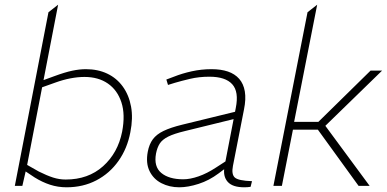

<svg xmlns="http://www.w3.org/2000/svg" viewBox="-20 -790 1646 816"><path d="M263 6Q226 6 192.5 -5Q159 -16 127 -36L79 -68L85 -95L145 -61Q179 -44 205.5 -35.5Q232 -27 259 -27Q355 -27 418 -83.5Q481 -140 499 -230Q513 -303 496 -355Q479 -407 438.5 -435Q398 -463 339 -463Q311 -463 279.5 -457Q248 -451 215 -439L159 -419L93 -77L91 -70L75 0H43L186 -738L227 -770L161 -429L158 -447L210 -466Q256 -483 287 -489.5Q318 -496 345 -496Q396 -496 436 -477Q476 -458 502 -422Q528 -386 537 -337Q546 -288 534 -228Q521 -159 483.5 -106Q446 -53 389.5 -23.5Q333 6 263 6Z M1045 4Q1039 5 1032 5.5Q1025 6 1018 6Q968 6 947.5 -17.5Q927 -41 934 -80L935 -88L982 -331Q996 -400 967 -432Q938 -464 870 -464Q826 -464 788 -455Q750 -446 723 -438L694 -429L687 -452L719 -464Q754 -478 795 -487Q836 -496 879 -496Q919 -496 948.5 -486Q978 -476 996.5 -455Q1015 -434 1020.5 -401.5Q1026 -369 1017 -325L970 -85Q963 -49 978 -35.5Q993 -22 1051 -20ZM742 6Q700 6 666 -11.5Q632 -29 615.5 -63Q599 -97 608 -145Q614 -177 629.5 -198Q645 -219 675 -233.5Q705 -248 754 -260L1004 -321L998 -290L766 -233Q720 -222 695 -209.5Q670 -197 659 -180Q648 -163 643 -137Q633 -82 665.5 -55Q698 -28 759 -28Q788 -28 824 -40.5Q860 -53 898 -78L963 -120L961 -92L909 -53Q869 -23 824 -8.5Q779 6 742 6Z M1142 0 1287 -738 1328 -770 1230 -272H1333L1555 -490H1604L1346 -239H1225L1178 0ZM1504 0 1328 -243 1357 -263 1551 0Z"/></svg>

Font: REM Medium Thin
Style: Italic
Weight: 250
Italic angle: -11°
Version: Version 1.005;gftools[0.9.28]